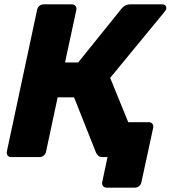

<svg xmlns="http://www.w3.org/2000/svg" viewBox="-20 -720 782 880"><path d="M468.9 140Q458.3 140 452.3 132.8Q446.4 125.5 448.4 114.9L472.8 0H455.6L434.6 -160H661.4Q672.4 -160 678.3 -152.7Q684.2 -145.5 682.2 -134.9L628.2 114.9Q626.2 125.5 617.7 132.8Q609.1 140 598.1 140ZM724.5 -700Q734.2 -700 739 -693.7Q743.7 -687.4 741.7 -678.8Q740.1 -672.9 735 -667L485 -363.1L619.1 -33.8Q621.1 -28.8 619.1 -22.8Q617.7 -13.4 609.7 -6.7Q601.7 0 592.4 0H451.6Q435.8 0 429.4 -7.2Q423 -14.5 420.6 -19.2L319.5 -273.8H244.2L191.1 -25.1Q189.5 -14.5 180.7 -7.2Q172 0 161 0H31.8Q21.1 0 15.4 -6.9Q9.6 -13.9 11.3 -25.1L150 -674.5Q152 -685.5 160.6 -692.8Q169.1 -700 179.8 -700H309Q320 -700 325.9 -692.8Q331.9 -685.5 329.9 -674.5L278.1 -433.7H338.4L537.1 -680.6Q543.5 -688.6 553.6 -694.3Q563.6 -700 578.1 -700Z"/></svg>

Font: Rubik Light
Style: Italic
Weight: 300
Italic angle: -12°
Designer: Hubert and Fischer
Foundry: Hubert and Fischer
Version: Version 2.300;gftools[0.9.30]